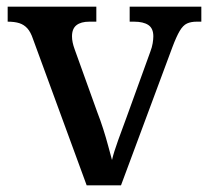

<svg xmlns="http://www.w3.org/2000/svg" viewBox="-20 -556 626 576"><path d="M79 -439Q72 -460 62 -471Q52 -482 38 -486.5Q24 -491 3 -491V-536H269V-491H248Q223 -491 209.5 -480.5Q196 -470 196 -447Q196 -438 198 -428.5Q200 -419 204 -408L272 -219Q281 -196 289.5 -169.5Q298 -143 304.5 -118.5Q311 -94 316 -76Q321 -98 334.5 -135.5Q348 -173 360 -205L431 -401Q436 -414 438 -426Q440 -438 440 -447Q440 -471 425 -481Q410 -491 382 -491H369V-536H584V-491H570Q553 -491 541 -485.5Q529 -480 519 -463Q509 -446 497 -414L343 0H240Z"/></svg>

Font: Noto Serif Armenian Medium
Style: Regular
Weight: 500
Version: Version 2.007